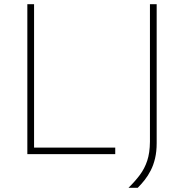

<svg xmlns="http://www.w3.org/2000/svg" viewBox="-20 -733 875 913"><path d="M110 0Q110 -61 110 -117Q110 -173 110 -238V-475Q110 -540.5 110 -596.5Q110 -652.5 110 -713H142Q142 -652.5 142 -596.5Q142 -540.5 142 -475V-242Q142 -177 142 -121Q142 -65 142 -4L126 -31H250Q311.5 -31 358.5 -31Q405.5 -31 445.8 -31Q486 -31 528 -31V0ZM591 160Q622 129.5 644.8 99.2Q667.5 69 680 31.5Q692.5 -6 693 -59V-238V-475Q693 -540.5 693 -596.5Q693 -652.5 693 -713H725Q725 -652.5 725 -596.5Q725 -540.5 725 -475V-269Q725 -211.5 725 -157.8Q725 -104 725 -52Q725 -12.5 717.5 19.5Q710 51.5 697 77Q684 102.5 668 122.8Q652 143 635 160Z"/></svg>

Font: Commissioner Thin
Style: Regular
Weight: 100
Designer: Kostas Bartsokas
Foundry: Kostas Bartsokas
Version: Version 1.001;gftools[0.9.23]